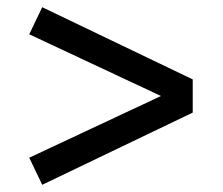

<svg xmlns="http://www.w3.org/2000/svg" viewBox="-20 -601 618 532"><path d="M61 -164 426 -335 61 -506 97 -581 514 -381V-289L97 -89Z"/></svg>

Font: Oxanium ExtraLight Medium
Style: Regular
Weight: 500
Version: Version 2.000